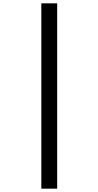

<svg xmlns="http://www.w3.org/2000/svg" viewBox="-20 -906 591 1152"><path d="M228 -886H323V226H228Z"/></svg>

Font: Noto Sans Kannada UI Condensed SemiBold
Style: Regular
Weight: 600
Width: 3
Designer: Jelle Bosma - Monotype Design Team
Foundry: Monotype Imaging Inc.
Version: Version 2.005; ttfautohint (v1.8.4.7-5d5b)